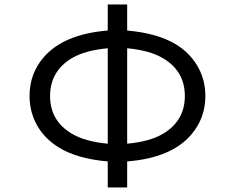

<svg xmlns="http://www.w3.org/2000/svg" viewBox="-20 -805 1040 850"><path d="M457 -785.2H543V-669.9Q678.2 -657.7 758.3 -608.9Q815.4 -574.2 849.1 -521Q889.2 -458 889.2 -380.4Q889.2 -282.2 827.1 -209.5Q739.3 -106 543 -90.3V24.9H457V-90.3Q321.8 -102.1 241.7 -151.4Q184.1 -186.5 150.9 -238.8Q110.8 -302.2 110.8 -380.4Q110.8 -478 172.4 -550.3Q260.7 -653.8 457 -669.9ZM457 -591.3Q358.4 -582.5 298.8 -547.9Q201.7 -490.2 201.7 -379.4Q201.7 -272.5 294.4 -215.3Q354.5 -178.2 457 -168.9ZM543 -591.3V-168.9Q641.6 -177.7 701.2 -212.4Q798.3 -270 798.3 -379.9Q798.3 -487.8 705.6 -544.9Q645.5 -582 543 -591.3Z"/></svg>

Font: FORM UDPGothic
Style: Regular
Weight: 400
Foundry: Pronama LLC
Version: Version 1.05101